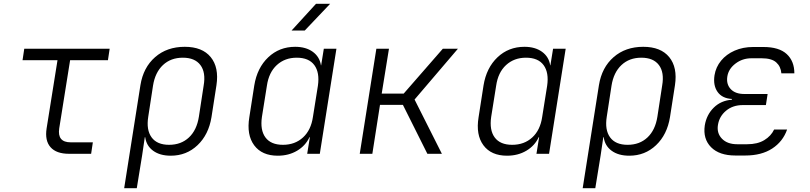

<svg xmlns="http://www.w3.org/2000/svg" viewBox="-20 -805 4240 1005"><path d="M341 0Q275 0 244.5 -34.5Q214 -69 224 -133L281 -490H98L107 -550H554L545 -490H347L290 -133Q279 -60 350 -60H466L457 0Z M630 180 715 -359Q730 -452 792 -506Q854 -560 947 -560Q1039 -560 1083 -506Q1127 -452 1113 -359L1087 -192Q1072 -100 1014 -45Q956 10 874 10Q817 10 781.5 -16Q746 -42 740 -87H738L724 8L696 180ZM865 -47Q928 -47 969 -85.5Q1010 -124 1021 -194L1046 -357Q1058 -426 1029 -464.5Q1000 -503 937 -503Q874 -503 833 -464.5Q792 -426 781 -357L756 -194Q745 -125 773.5 -86Q802 -47 865 -47Z M1506 -645 1634 -785H1708L1575 -645ZM1434 10Q1351 10 1310.5 -44.5Q1270 -99 1285 -191L1311 -358Q1326 -450 1384 -505Q1442 -560 1525 -560Q1581 -560 1617 -534Q1653 -508 1660 -463H1661L1675 -550H1741L1654 0H1588L1602 -87H1600Q1579 -42 1535 -16Q1491 10 1434 10ZM1461 -47Q1524 -47 1566 -85.5Q1608 -124 1618 -193L1644 -356Q1654 -425 1625.5 -464Q1597 -503 1533 -503Q1471 -503 1429 -464.5Q1387 -426 1377 -356L1351 -193Q1341 -124 1369.5 -85.5Q1398 -47 1461 -47Z M1863 0 1950 -550H2016L1978 -315H2093L2298 -550H2377L2150 -284L2293 0H2217L2089 -256H1969L1929 0Z M2634 10Q2551 10 2510.5 -44.5Q2470 -99 2485 -191L2511 -358Q2526 -450 2584 -505Q2642 -560 2725 -560Q2781 -560 2817 -534Q2853 -508 2860 -463H2861L2875 -550H2941L2854 0H2788L2802 -87H2800Q2779 -42 2735 -16Q2691 10 2634 10ZM2661 -47Q2724 -47 2766 -85.5Q2808 -124 2818 -193L2844 -356Q2854 -425 2825.5 -464Q2797 -503 2733 -503Q2671 -503 2629 -464.5Q2587 -426 2577 -356L2551 -193Q2541 -124 2569.5 -85.5Q2598 -47 2661 -47Z M3030 180 3115 -359Q3130 -452 3192 -506Q3254 -560 3347 -560Q3439 -560 3483 -506Q3527 -452 3513 -359L3487 -192Q3472 -100 3414 -45Q3356 10 3274 10Q3217 10 3181.5 -16Q3146 -42 3140 -87H3138L3124 8L3096 180ZM3265 -47Q3328 -47 3369 -85.5Q3410 -124 3421 -194L3446 -357Q3458 -426 3429 -464.5Q3400 -503 3337 -503Q3274 -503 3233 -464.5Q3192 -426 3181 -357L3156 -194Q3145 -125 3173.5 -86Q3202 -47 3265 -47Z M3881 9H3829Q3745 9 3702 -34.5Q3659 -78 3669 -148Q3678 -204 3716 -241.5Q3754 -279 3811 -283V-287Q3760 -290 3736 -324Q3712 -358 3720 -411Q3727 -454 3754.5 -487.5Q3782 -521 3825.5 -540Q3869 -559 3922 -559H3976Q4058 -559 4098 -522Q4138 -485 4138 -421H4070Q4067 -457 4043 -478.5Q4019 -500 3967 -500H3913Q3866 -500 3829.5 -472Q3793 -444 3787 -404Q3781 -364 3805 -338.5Q3829 -313 3876 -313H3998L3989 -255H3868Q3816 -255 3780.5 -225.5Q3745 -196 3738 -151Q3731 -108 3759 -79Q3787 -50 3839 -50H3891Q3945 -50 3980.5 -71.5Q4016 -93 4032 -127H4100Q4078 -64 4022 -27.5Q3966 9 3881 9Z"/></svg>

Font: NKDuy Mono ExtraLight
Style: Italic
Weight: 200
Italic angle: -9°
Monospace: yes
Designer: NKDuy
Foundry: NKDuy
Version: Version 2.251; ttfautohint (v1.8.4.7-5d5b)